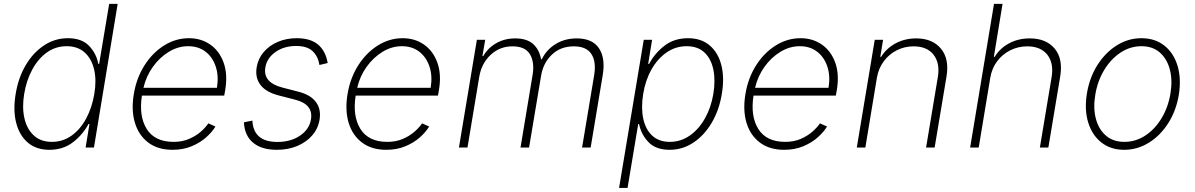

<svg xmlns="http://www.w3.org/2000/svg" viewBox="-20 -747 6048 972"><path d="M455.6 0 575.7 -727.3H532.7L481.9 -423.7H477.6Q467.8 -476.6 430.7 -515.1Q393.5 -553.6 323.6 -553.6Q257.9 -553.6 202.9 -517.2Q147.8 -480.8 110.3 -417.3Q72.7 -353.7 59.3 -271.3Q45.5 -188.9 61.9 -125.2Q78.2 -61.4 121 -25Q163.9 11.4 229.9 11.4Q300.2 11.4 350 -27.3Q399.7 -66.1 427.9 -119H432.9L413.4 0ZM457.5 -271.7Q445.8 -202.1 416.2 -147Q386.6 -92 342.4 -60.4Q298.2 -28.8 242.5 -28.8Q186.7 -28.8 151.6 -60.9Q116.4 -93 103.7 -148.1Q91.1 -203.1 102.4 -271.7Q113.7 -340.2 143.4 -394.9Q173 -449.6 217.3 -481.4Q261.5 -513.1 317.6 -513.1Q373 -513.1 408.3 -481.7Q443.5 -450.3 456.3 -395.8Q469.2 -341.3 457.5 -271.7Z M853.3 11.4Q779.5 11.4 730.8 -25.2Q682.2 -61.8 663 -125.4Q643.8 -188.9 657.3 -270.2Q670.8 -351.9 711.3 -415.8Q751.8 -479.8 810.5 -516.7Q869.3 -553.6 936.8 -553.6Q997.9 -553.6 1044.2 -521.5Q1090.6 -489.3 1112 -430.2Q1133.5 -371.1 1120 -290.1L1115.1 -263.1H698.5Q682.2 -158.7 723 -93.7Q763.8 -28.8 858.7 -28.8Q903.1 -28.8 937.7 -43.9Q972.3 -58.9 996.8 -80.6Q1021.3 -102.3 1034.8 -122.5L1070.7 -106.5Q1054.3 -79.2 1023.8 -51.8Q993.3 -24.5 950.3 -6.6Q907.3 11.4 853.3 11.4ZM706.3 -302.6H1078.1Q1088.1 -361.5 1072.4 -409.3Q1056.8 -457 1020.8 -485.1Q984.7 -513.1 932.5 -513.1Q881.4 -513.1 834.7 -484.7Q788 -456.3 753.9 -408.6Q719.8 -360.8 706.3 -302.6Z M1638.8 -427.9 1597.3 -418Q1589.5 -463.4 1561.8 -488.8Q1534.1 -514.2 1479 -514.2Q1418 -514.2 1374.5 -483.7Q1331 -453.1 1323.2 -404.8Q1310.7 -329.2 1410.2 -303.6L1491.1 -282.7Q1552.9 -266.7 1579.7 -230.1Q1606.5 -193.5 1597.7 -140.6Q1590.2 -95.5 1560.4 -61.3Q1530.5 -27 1484.4 -7.8Q1438.2 11.4 1381.4 11.4Q1304.3 11.4 1261.2 -24.7Q1218 -60.7 1214.8 -127.8L1257.8 -136.4Q1262.8 -28.4 1384.6 -28.4Q1452.4 -28.4 1499.5 -60.7Q1546.5 -93 1554.3 -143.1Q1566.8 -219.1 1473.7 -242.5L1391 -263.8Q1326.3 -280.5 1298.5 -317.3Q1270.6 -354 1279.5 -407.3Q1286.9 -451 1315.2 -483.8Q1343.4 -516.7 1386.7 -535.2Q1430 -553.6 1482.2 -553.6Q1552.2 -553.6 1590.6 -521Q1628.9 -488.3 1638.8 -427.9Z M1935.4 11.4Q1861.5 11.4 1812.9 -25.2Q1764.2 -61.8 1745 -125.4Q1725.9 -188.9 1739.3 -270.2Q1752.8 -351.9 1793.3 -415.8Q1833.8 -479.8 1892.6 -516.7Q1951.3 -553.6 2018.8 -553.6Q2079.9 -553.6 2126.2 -521.5Q2172.6 -489.3 2194.1 -430.2Q2215.6 -371.1 2202.1 -290.1L2197.1 -263.1H1780.5Q1764.2 -158.7 1805 -93.7Q1845.9 -28.8 1940.7 -28.8Q1985.1 -28.8 2019.7 -43.9Q2054.3 -58.9 2078.8 -80.6Q2103.3 -102.3 2116.8 -122.5L2152.7 -106.5Q2136.4 -79.2 2105.8 -51.8Q2075.3 -24.5 2032.3 -6.6Q1989.3 11.4 1935.4 11.4ZM1788.4 -302.6H2160.2Q2170.1 -361.5 2154.5 -409.3Q2138.8 -457 2102.8 -485.1Q2066.8 -513.1 2014.6 -513.1Q1963.4 -513.1 1916.7 -484.7Q1870 -456.3 1835.9 -408.6Q1801.8 -360.8 1788.4 -302.6Z M2303.3 0 2394.2 -545.5H2436.4L2422.2 -463.1H2426.5Q2449.6 -503.9 2492 -528.2Q2534.4 -552.6 2588.4 -552.6Q2647.4 -552.6 2679 -524.1Q2710.6 -495.7 2719.1 -447.1H2723Q2746.4 -495.4 2792.8 -524Q2839.1 -552.6 2899.9 -552.6Q2978.7 -552.6 3012.3 -502.7Q3045.8 -452.8 3031.2 -366.1L2970.2 0H2926.8L2987.9 -366.1Q2999.3 -434.7 2973.9 -473.5Q2948.5 -512.4 2885.3 -512.4Q2817.8 -512.4 2773.8 -470.3Q2729.8 -428.3 2719.1 -362.6L2658.4 0H2615.1L2676.5 -369Q2686.8 -432.9 2662.6 -472.7Q2638.5 -512.4 2574.2 -512.4Q2509.6 -512.4 2463.4 -468.9Q2417.3 -425.4 2406.2 -358L2346.6 0Z M3114 204.5 3239 -545.5H3281.2L3261.4 -423.7H3266.3Q3294 -476.6 3343.4 -515.1Q3392.8 -553.6 3463.4 -553.6Q3529.5 -553.6 3572.4 -517.4Q3615.4 -481.2 3631.7 -417.6Q3648.1 -354 3634.2 -271.3Q3620.7 -188.9 3582.9 -125.2Q3545.1 -61.4 3490.2 -25Q3435.4 11.4 3370 11.4Q3300.4 11.4 3263.1 -27.3Q3225.9 -66.1 3215.2 -119H3210.9L3157 204.5ZM3236.2 -271.7Q3224.8 -202.1 3236.3 -147Q3247.9 -92 3281.8 -60.4Q3315.7 -28.8 3370.7 -28.8Q3426.5 -28.8 3472.3 -60.9Q3518.1 -93 3549 -148.1Q3579.9 -203.1 3591.3 -271.7Q3602.6 -340.2 3591.3 -394.9Q3579.9 -449.6 3546.2 -481.4Q3512.4 -513.1 3456 -513.1Q3400.6 -513.1 3354.9 -481.7Q3309.3 -450.3 3278.4 -395.8Q3247.5 -341.3 3236.2 -271.7Z M3949.6 11.4Q3875.7 11.4 3827.1 -25.2Q3778.4 -61.8 3759.2 -125.4Q3740.1 -188.9 3753.6 -270.2Q3767 -351.9 3807.5 -415.8Q3848 -479.8 3906.8 -516.7Q3965.6 -553.6 4033 -553.6Q4094.1 -553.6 4140.4 -521.5Q4186.8 -489.3 4208.3 -430.2Q4229.8 -371.1 4216.3 -290.1L4211.3 -263.1H3794.7Q3778.4 -158.7 3819.2 -93.7Q3860.1 -28.8 3954.9 -28.8Q3999.3 -28.8 4033.9 -43.9Q4068.5 -58.9 4093 -80.6Q4117.5 -102.3 4131 -122.5L4166.9 -106.5Q4150.6 -79.2 4120 -51.8Q4089.5 -24.5 4046.5 -6.6Q4003.6 11.4 3949.6 11.4ZM3802.6 -302.6H4174.4Q4184.3 -361.5 4168.7 -409.3Q4153.1 -457 4117 -485.1Q4081 -513.1 4028.8 -513.1Q3977.6 -513.1 3930.9 -484.7Q3884.2 -456.3 3850.1 -408.6Q3816.1 -360.8 3802.6 -302.6Z M4419.4 -353.7 4360.8 0H4317.5L4408.4 -545.5H4450.6L4436.4 -459.2H4440.7Q4466.3 -501.4 4513.1 -527Q4560 -552.6 4618.3 -552.6Q4700.3 -552.6 4743.4 -500.9Q4786.6 -449.2 4771.7 -359.7L4711.6 0H4668.3L4728 -358Q4739.3 -427.6 4706.1 -470Q4672.9 -512.4 4605.1 -512.4Q4559.3 -512.4 4520.1 -492.5Q4480.8 -472.7 4454.2 -437Q4427.6 -401.3 4419.4 -353.7Z M4993.3 -353.7 4934.7 0H4891.3L5012.1 -727.3H5055.4L5011.4 -459.2H5015.6Q5041.2 -501.8 5087.7 -527.2Q5134.2 -552.6 5193.5 -552.6Q5275.9 -552.6 5319.1 -501.2Q5362.2 -449.9 5347.3 -359.7L5287.3 0H5244.3L5304 -358Q5315.3 -427.9 5281.8 -470.2Q5248.2 -512.4 5180.4 -512.4Q5134.6 -512.4 5094.8 -492.5Q5055 -472.7 5028.2 -437Q5001.4 -401.3 4993.3 -353.7Z M5671.2 11.4Q5603 11.4 5555.9 -25.6Q5508.9 -62.5 5489 -127Q5469.1 -191.4 5482.6 -274.5Q5496.1 -355.5 5536.2 -418.5Q5576.3 -481.5 5634.2 -517.6Q5692.1 -553.6 5758.2 -553.6Q5827.1 -553.6 5874.1 -516.5Q5921.2 -479.4 5941.1 -414.8Q5960.9 -350.1 5947.8 -267Q5934.3 -186.4 5894.2 -123.4Q5854 -60.4 5796 -24.5Q5737.9 11.4 5671.2 11.4ZM5671.5 -28.8Q5730.1 -28.8 5779.1 -61.4Q5828.1 -94.1 5861.3 -149.9Q5894.5 -205.6 5905.5 -274.5Q5916.5 -341.3 5902.3 -395.2Q5888.1 -449.2 5851.6 -481.2Q5815 -513.1 5758.9 -513.1Q5701 -513.1 5651.8 -480.1Q5602.6 -447.1 5569.2 -391.3Q5535.9 -335.6 5524.9 -267Q5513.5 -200.6 5527.7 -146.5Q5541.9 -92.3 5578.7 -60.5Q5615.4 -28.8 5671.5 -28.8Z"/></svg>

Font: Inter UI Extra Light
Style: Italic
Weight: 200
Italic angle: -9.39999°
Designer: Rasmus Andersson
Foundry: rsms
Version: 3.2;8d6f07862